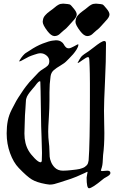

<svg xmlns="http://www.w3.org/2000/svg" viewBox="-20 -1005 625 1025"><path d="M543 -891.6Q536.1 -884.8 522 -868.2Q507.8 -851.6 495.1 -842.8Q490.2 -838.9 483.4 -832.5Q476.6 -826.2 472.2 -822.3Q467.8 -818.4 460.9 -815.4Q454.1 -812.5 446.3 -812.5H444.3Q427.7 -813.5 408.2 -838.9Q382.8 -872.1 382.8 -888.7Q382.8 -890.6 383.3 -892.6Q383.8 -894.5 383.8 -896.5Q384.8 -905.3 388.2 -912.1Q391.6 -918.9 397.9 -925.3Q404.3 -931.6 407.7 -935.1Q411.1 -938.5 421.4 -945.8Q431.6 -953.1 435.5 -956.1Q438.5 -958 445.8 -964.4Q453.1 -970.7 456.5 -973.1Q460 -975.6 465.8 -979Q471.7 -982.4 477.5 -983.9Q483.4 -985.4 490.2 -985.4H495.1Q522.5 -983.4 527.8 -981Q533.2 -978.5 548.8 -959Q564.5 -940.4 564.5 -927.7Q564.5 -913.1 543 -891.6ZM368.2 -891.6Q361.3 -884.8 347.2 -868.2Q333 -851.6 320.3 -842.8Q315.4 -838.9 308.6 -832.5Q301.8 -826.2 297.4 -822.3Q293 -818.4 286.1 -815.4Q279.3 -812.5 271.5 -812.5H269.5Q252.9 -813.5 233.4 -838.9Q208 -872.1 208 -888.7Q208 -890.6 208.5 -892.6Q209 -894.5 209 -896.5Q210 -905.3 213.4 -912.1Q216.8 -918.9 223.1 -925.3Q229.5 -931.6 232.9 -935.1Q236.3 -938.5 246.6 -945.8Q256.8 -953.1 260.7 -956.1Q263.7 -958 271 -964.4Q278.3 -970.7 281.7 -973.1Q285.2 -975.6 291 -979Q296.9 -982.4 302.7 -983.9Q308.6 -985.4 315.4 -985.4H320.3Q347.7 -983.4 353 -981Q358.4 -978.5 374 -959Q389.6 -940.4 389.6 -927.7Q389.6 -913.1 368.2 -891.6ZM196.3 -138.7Q202.1 -138.7 203.1 -147.5Q204.1 -156.2 204.1 -185.5V-191.4Q204.1 -218.8 201.7 -277.8Q199.2 -336.9 199.2 -369.1Q196.3 -567.4 195.3 -569.3Q194.3 -571.3 192.4 -571.3Q188.5 -571.3 182.6 -565.4Q176.8 -559.6 166 -544.9L154.3 -531.2Q151.4 -527.3 145.5 -520.5Q139.6 -513.7 137.2 -510.3Q134.8 -506.8 130.4 -500.5Q126 -494.1 124 -489.3Q122.1 -484.4 120.1 -478Q118.2 -471.7 118.2 -463.9Q117.2 -444.3 115.7 -423.8Q114.3 -403.3 113.3 -389.6Q112.3 -376 112.3 -357.4Q112.3 -345.7 111.3 -324.2Q110.4 -302.7 110.4 -292Q110.4 -238.3 132.8 -200.2Q143.6 -181.6 164.6 -160.2Q185.5 -138.7 196.3 -138.7ZM552.7 -93.8Q569.3 -93.8 569.3 -82Q569.3 -75.2 563 -69.8Q556.6 -64.5 545.4 -58.6Q534.2 -52.7 529.3 -47.9Q471.7 0 455.1 0Q442.4 0 442.4 -56.6Q442.4 -61.5 444.8 -71.8Q447.3 -82 447.3 -85Q447.3 -87.9 445.3 -87.9L431.6 -81.1Q418 -74.2 388.7 -62Q359.4 -49.8 326.2 -40Q316.4 -37.1 299.3 -31.2Q282.2 -25.4 270 -22.5Q257.8 -19.5 245.1 -19.5Q241.2 -19.5 233.4 -21Q225.6 -22.5 223.6 -22.5Q175.8 -31.2 149.9 -46.9Q124 -62.5 80.1 -108.4Q51.8 -137.7 33.7 -187.5Q15.6 -237.3 15.6 -293Q15.6 -329.1 21.5 -359.9Q27.3 -390.6 43.5 -421.9Q59.6 -453.1 66.9 -466.3Q74.2 -479.5 96.7 -512.7Q107.4 -529.3 119.1 -544.4Q130.9 -559.6 137.7 -567.4Q144.5 -575.2 162.1 -593.3Q179.7 -611.3 186.5 -619.1Q195.3 -627.9 210.9 -637.2Q226.6 -646.5 234.9 -654.8Q243.2 -663.1 243.2 -678.7Q243.2 -696.3 228.5 -708.5Q213.9 -720.7 196.3 -720.7Q189.5 -720.7 181.6 -718.8Q173.8 -716.8 164.1 -713.4Q154.3 -710 148.4 -708Q137.7 -705.1 112.8 -690.9Q87.9 -676.8 84 -676.8Q83 -676.8 83 -678.7Q83 -680.7 85 -683.6Q93.8 -698.2 102.5 -708Q111.3 -717.8 116.2 -721.2Q121.1 -724.6 138.7 -735.4Q172.9 -758.8 208 -772.5Q243.2 -786.1 260.7 -788.1L278.3 -790Q294.9 -790 305.7 -783.2Q316.4 -776.4 320.3 -768.6Q324.2 -760.7 330.6 -753.9Q336.9 -747.1 346.7 -747.1Q356.4 -747.1 375.5 -757.8Q394.5 -768.6 396.5 -768.6Q398.4 -768.6 398.4 -766.6Q398.4 -755.9 389.2 -741.2Q379.9 -726.6 370.1 -715.3Q360.4 -704.1 348.6 -692.4L336.9 -680.7Q325.2 -668 303.2 -655.3Q281.2 -642.6 267.1 -630.4Q252.9 -618.2 250 -597.7Q244.1 -557.6 244.1 -511.7V-471.7Q244.1 -429.7 240.7 -377Q237.3 -324.2 237.3 -302.7Q237.3 -271.5 241.2 -240.2Q243.2 -226.6 243.7 -204.1Q244.1 -181.6 245.1 -168.9Q246.1 -156.2 252.9 -139.6Q259.8 -123 272.5 -110.4Q289.1 -93.8 316.4 -93.8Q330.1 -93.8 337.9 -94.7Q342.8 -94.7 354.5 -96.2Q366.2 -97.7 372.1 -98.1Q377.9 -98.6 388.7 -100.1Q399.4 -101.6 405.3 -103Q411.1 -104.5 419.4 -107.4Q427.7 -110.4 432.6 -113.8Q437.5 -117.2 442.4 -122.1Q447.3 -127 449.7 -133.8Q452.1 -140.6 453.1 -148.4Q460 -234.4 460 -491.2Q460 -530.3 460 -560.1Q460 -589.8 459.5 -611.8Q459 -633.8 458.5 -648.9Q458 -664.1 457.5 -673.8Q457 -683.6 456.5 -689Q456.1 -694.3 454.6 -696.8Q453.1 -699.2 452.6 -699.7Q452.1 -700.2 450.2 -700.2Q442.4 -700.2 420.9 -684.6Q399.4 -668.9 396.5 -668.9Q394.5 -668.9 394.5 -670.9Q394.5 -671.9 395.5 -671.9Q396.5 -672.9 396.5 -673.8Q400.4 -681.6 404.8 -688.5Q409.2 -695.3 411.6 -699.2Q414.1 -703.1 420.9 -709Q427.7 -714.8 429.7 -715.8Q431.6 -716.8 441.4 -723.6Q451.2 -730.5 453.1 -731.4Q460.9 -736.3 480.5 -752Q500 -767.6 514.6 -776.9Q529.3 -786.1 537.1 -786.1Q545.9 -786.1 545.9 -773.4Q545.9 -677.7 540.5 -569.3Q535.2 -460.9 535.2 -414.1Q535.2 -391.6 536.1 -352.5Q537.1 -313.5 537.1 -294.9Q537.1 -226.6 530.3 -176.8Q529.3 -166 528.8 -150.9Q528.3 -135.7 526.4 -124Q524.4 -112.3 519.5 -98.6Q519.5 -97.7 519.5 -97.7L518.6 -95.7Q518.6 -91.8 526.4 -91.8Q529.3 -91.8 538.6 -92.8Q547.9 -93.8 552.7 -93.8Z"/></svg>

Font: Isabella
Style: Medium
Weight: 500
Designer: John Stracke
Version: Version 001.202